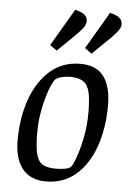

<svg xmlns="http://www.w3.org/2000/svg" viewBox="-54 -785 565 834"><g transform="rotate(5 229.0 -368.0)"><path d="M178 9Q110 9 75 -34.5Q40 -78 40 -158Q40 -258 69 -338.5Q98 -419 152 -466Q206 -513 283 -513Q354 -513 386 -468.5Q418 -424 418 -344Q418 -244 390 -164Q362 -84 308 -37.5Q254 9 178 9ZM216 -50Q232 -50 251.5 -52.5Q271 -55 281 -64Q289 -72 302 -107.5Q315 -143 325.5 -195Q336 -247 336 -304Q336 -362 328.5 -394Q321 -426 300.5 -439.5Q280 -453 243 -453Q226 -453 207.5 -448.5Q189 -444 179 -435Q173 -429 163.5 -408Q154 -387 144.5 -354.5Q135 -322 128.5 -282Q122 -242 122 -199Q122 -139 130 -106.5Q138 -74 158 -62Q178 -50 216 -50ZM175 -561 145 -583 240 -745Q264 -739 275.5 -731.5Q287 -724 290.5 -716Q294 -708 294 -699Q294 -683 278.5 -665Q263 -647 251 -635ZM327 -561 297 -583 392 -745Q416 -739 427.5 -731.5Q439 -724 442.5 -716Q446 -708 446 -699Q446 -683 430.5 -665Q415 -647 403 -635Z"/></g></svg>

Font: Faustina VF Beta
Style: Italic
Weight: 400
Italic angle: -8°
Designer: Alfonso Garcia
Foundry: Omnibus-Type
Version: Version 1.006